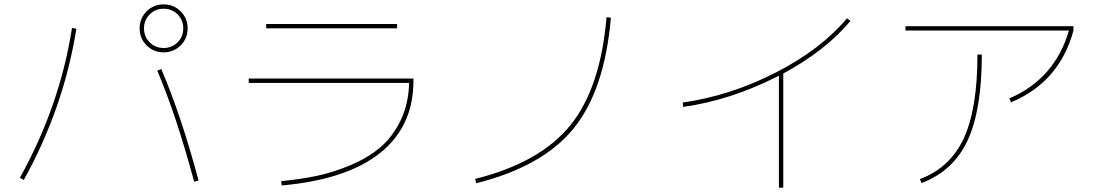

<svg xmlns="http://www.w3.org/2000/svg" viewBox="-20 -820 5040 880"><path d="M652 -612Q620 -644 620 -690Q620 -736 652 -768Q684 -800 730 -800Q776 -800 808 -768Q840 -736 840 -690Q840 -644 808 -612Q776 -580 730 -580Q684 -580 652 -612ZM701 -496 719 -504Q810 -292 890 7L870 13Q789 -288 701 -496ZM71 -5Q254 -334 310 -692L330 -688Q272 -325 89 5ZM794 -626Q820 -652 820 -690Q820 -728 794 -754Q768 -780 730 -780Q692 -780 666 -754Q640 -728 640 -690Q640 -652 666 -626Q692 -600 730 -600Q768 -600 794 -626Z M1200 -690V-710H1800V-690ZM1855 -440H1120V-460H1875V-450Q1875 -240 1721 -118Q1567 4 1271 30L1269 10Q1356 2 1432 -14Q1508 -30 1587.5 -63.5Q1667 -97 1723.5 -145Q1780 -193 1816.5 -269Q1853 -345 1855 -440Z M2158 0Q2454 -74 2593 -244.5Q2732 -415 2760 -741L2780 -739Q2751 -405 2608.5 -230.5Q2466 -56 2162 20Z M3109 -350Q3327 -381 3534.5 -487Q3742 -593 3862 -736L3878 -724Q3764 -588 3570 -483V40H3550V-473Q3332 -361 3111 -330Z M4130 -680V-700H4900V-680Q4836 -444 4614 -351L4606 -369Q4710 -413 4779 -492Q4848 -571 4879 -680ZM4460 -570H4480Q4480 -315 4414.5 -175.5Q4349 -36 4204 19L4196 1Q4335 -51 4397.5 -186.5Q4460 -322 4460 -570Z"/></svg>

Font: M PLUS 1p Thin
Style: Regular
Weight: 250
Version: Version 1.062